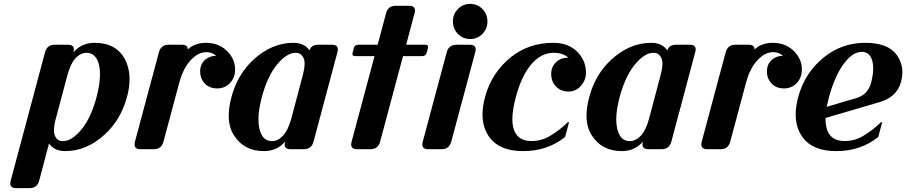

<svg xmlns="http://www.w3.org/2000/svg" viewBox="-20 -767 4659 987"><path d="M314.5 9.8Q259.3 9.8 231.9 -29.3L181.6 161.1Q171.4 200.2 131.8 200.2H63.5Q32.7 200.2 32.7 176.3Q32.7 170.4 35.2 161.1L211.4 -498Q221.7 -537.1 261.2 -537.1H329.1Q359.9 -537.1 359.9 -512.7Q359.9 -507.3 357.4 -498Q399.4 -546.9 466.3 -546.9Q576.7 -546.9 621.6 -463.4Q646 -417 646 -359.4Q646 -316.9 632.8 -268.6Q601.6 -152.3 520 -77.1Q426.3 9.8 314.5 9.8ZM424.8 -495.6Q393.6 -495.6 365.7 -464.8Q342.3 -439 325.7 -377.4L267.6 -159.7Q257.3 -122.1 257.3 -97.2Q257.3 -82 261.2 -72.3Q272 -41.5 303.2 -41.5Q351.6 -41.5 403.8 -107.9Q449.2 -166 476.6 -268.6Q494.1 -335.4 494.1 -385.3Q494.1 -409.2 490.2 -429.2Q475.1 -495.6 424.8 -495.6Z M702.6 0Q671.9 0 671.9 -24.4Q671.9 -31.7 673.8 -39.1L796.9 -498Q807.1 -537.1 846.7 -537.1H914.6Q945.3 -537.1 945.3 -512.7Q981.4 -546.9 1040 -546.9Q1112.3 -546.4 1156.2 -495.1Q1188.5 -457.5 1188.5 -409.7Q1188.5 -366.7 1161.1 -338.9Q1135.3 -312.5 1097.2 -312.5Q1056.2 -312.5 1032.2 -338.4Q1008.8 -363.8 1008.8 -399.4Q1008.8 -439 1037.1 -461.9Q1059.6 -480 1091.3 -480Q1070.8 -499 1041.3 -499Q1011.7 -499 986.8 -481Q928.2 -439.9 901.9 -343.3L820.3 -39.1Q810.1 0 771 0Z M1474.1 0Q1443.4 0 1443.4 -24.4Q1443.4 -29.8 1445.8 -39.1Q1403.8 9.8 1336.9 9.8Q1232.9 9.8 1181.2 -73.7Q1155.8 -114.7 1155.8 -172.4Q1155.8 -215.8 1169.9 -268.6Q1201.2 -384.8 1282.7 -460Q1377 -546.9 1488.8 -546.9Q1543.9 -546.9 1571.3 -507.8Q1579.1 -537.1 1617.7 -537.1H1686Q1716.8 -537.1 1716.8 -513.2Q1716.8 -507.3 1714.4 -498L1591.8 -39.1Q1581.5 0 1542 0ZM1476.6 -154.3Q1476.6 -154.3 1535.6 -377.4Q1545.9 -416 1545.9 -439.9Q1545.9 -455.1 1542 -464.8Q1529.8 -495.6 1500 -495.6Q1451.7 -495.6 1399.4 -429.2Q1354 -371.1 1326.2 -268.6Q1308.6 -202.6 1308.6 -153.3Q1308.6 -128.4 1313 -107.9Q1327.1 -41.5 1378.4 -41.5Q1409.7 -41.5 1437.5 -72.3Q1460.4 -97.7 1476.6 -154.3Z M1815.9 0Q1785.2 0 1785.2 -24.4Q1785.2 -29.8 1787.6 -39.1L1905.3 -478.5H1807.6Q1791.5 -478.5 1791.5 -488.8Q1791.5 -491.7 1792.5 -495.6L1798.8 -520Q1803.2 -537.1 1823.2 -537.1H1921.4L1964.4 -698.2Q1974.6 -737.3 2014.2 -737.3H2082.5Q2113.3 -737.3 2113.3 -712.9Q2113.3 -707.5 2110.8 -698.2L2067.9 -537.1H2165Q2180.7 -537.1 2180.7 -526.9Q2180.7 -523.9 2179.7 -520L2173.3 -495.6Q2168.9 -478.5 2149.4 -478.5H2051.8L1934.1 -39.1Q1923.8 0 1884.3 0Z M2460 -592.8Q2434.1 -566.4 2397 -566.4Q2359.9 -566.4 2334 -592.8Q2308.1 -619.1 2308.1 -656.7Q2308.1 -694.3 2334 -720.7Q2359.9 -747.1 2397 -747.1Q2434.1 -747.1 2460 -720.7Q2485.8 -694.3 2485.8 -656.7Q2485.8 -619.1 2460 -592.8ZM2181.6 0Q2150.9 0 2150.9 -24.4Q2150.9 -29.8 2153.3 -39.1L2276.4 -498Q2286.6 -537.1 2326.2 -537.1H2394.5Q2425.3 -537.1 2425.3 -512.7Q2425.3 -507.3 2422.9 -498L2299.8 -39.1Q2289.6 0 2250 0Z M2669.4 9.8Q2548.3 9.8 2496.6 -60.5Q2460.4 -109.9 2460.4 -178.7Q2460.4 -220.2 2473.6 -268.6Q2507.3 -394.5 2608.4 -474.6Q2699.7 -546.9 2824.7 -546.9Q2912.1 -546.9 2960 -486.8Q2992.2 -446.3 2992.2 -392.6Q2992.2 -355 2966.1 -325.7Q2939.9 -296.4 2902.3 -296.4Q2862.8 -296.4 2837.4 -323.2Q2813.5 -348.6 2813.5 -387.2Q2813.5 -424.8 2841.3 -450.2Q2862.8 -469.7 2901.9 -471.2Q2872.1 -495.6 2826.7 -495.6Q2759.3 -495.6 2708 -432.6Q2659.7 -373 2631.8 -268.6Q2613.8 -200.7 2613.8 -154.3Q2613.8 -132.3 2617.7 -114.7Q2634.3 -42 2711.4 -42Q2763.7 -42 2807.6 -68.4Q2857.4 -98.1 2898.9 -138.7H2905.3L2884.8 -62.5Q2793.5 9.8 2669.4 9.8Z M3313.5 0Q3282.7 0 3282.7 -24.4Q3282.7 -29.8 3285.2 -39.1Q3243.2 9.8 3176.3 9.8Q3072.3 9.8 3020.5 -73.7Q2995.1 -114.7 2995.1 -172.4Q2995.1 -215.8 3009.3 -268.6Q3040.5 -384.8 3122.1 -460Q3216.3 -546.9 3328.1 -546.9Q3383.3 -546.9 3410.6 -507.8Q3418.5 -537.1 3457 -537.1H3525.4Q3556.2 -537.1 3556.2 -513.2Q3556.2 -507.3 3553.7 -498L3431.2 -39.1Q3420.9 0 3381.3 0ZM3315.9 -154.3Q3315.9 -154.3 3375 -377.4Q3385.3 -416 3385.3 -439.9Q3385.3 -455.1 3381.3 -464.8Q3369.1 -495.6 3339.4 -495.6Q3291 -495.6 3238.8 -429.2Q3193.4 -371.1 3165.5 -268.6Q3147.9 -202.6 3147.9 -153.3Q3147.9 -128.4 3152.3 -107.9Q3166.5 -41.5 3217.8 -41.5Q3249 -41.5 3276.9 -72.3Q3299.8 -97.7 3315.9 -154.3Z M3616.2 0Q3585.4 0 3585.4 -24.4Q3585.4 -31.7 3587.4 -39.1L3710.4 -498Q3720.7 -537.1 3760.3 -537.1H3828.1Q3858.9 -537.1 3858.9 -512.7Q3895 -546.9 3953.6 -546.9Q4025.9 -546.4 4069.8 -495.1Q4102.1 -457.5 4102.1 -409.7Q4102.1 -366.7 4074.7 -338.9Q4048.8 -312.5 4010.7 -312.5Q3969.7 -312.5 3945.8 -338.4Q3922.4 -363.8 3922.4 -399.4Q3922.4 -439 3950.7 -461.9Q3973.1 -480 4004.9 -480Q3984.4 -499 3954.8 -499Q3925.3 -499 3900.4 -481Q3841.8 -439.9 3815.4 -343.3L3733.9 -39.1Q3723.6 0 3684.6 0Z M4279.3 9.8Q4158.2 9.8 4106.4 -60.5Q4070.3 -109.9 4070.3 -178.7Q4070.3 -220.2 4083.5 -268.6Q4117.2 -394.5 4218.3 -474.6Q4309.6 -546.9 4427.7 -546.9Q4545.9 -546.9 4590.3 -483.9Q4618.7 -443.8 4618.7 -395.5Q4618.7 -371.1 4611.3 -344.7Q4590.8 -268.1 4500.5 -241.7L4223.6 -160.6Q4223.6 -132.8 4227.5 -114.7Q4243.2 -42 4321.3 -42Q4373.5 -42 4417.5 -68.4Q4467.3 -98.1 4508.8 -138.7H4515.1L4494.6 -62.5Q4403.3 9.8 4279.3 9.8ZM4229.5 -217.8 4383.3 -263.2Q4440.9 -280.3 4458 -341.8Q4468.8 -382.8 4468.8 -415.5Q4468.8 -430.7 4466.3 -443.8Q4456.1 -500.5 4410.4 -500.5Q4364.7 -500.5 4321.3 -444.3Q4272 -379.9 4241.7 -268.6Q4233.4 -236.8 4229.5 -217.8Z"/></svg>

Font: Cursive Sans
Style: Bold
Weight: 700
Italic angle: -15°
Designer: Wojciech Kalinowski "wmk69" (wmk69@o2.pl)
Foundry: Wojciech Kalinowski "wmk69" (wmk69@o2.pl)
Version: Wersja 3.1.0; 2022-02-18